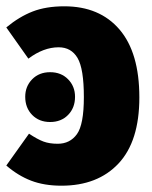

<svg xmlns="http://www.w3.org/2000/svg" viewBox="-29 -571 482 609"><path d="M413 -262Q413 -123 347 -52.5Q281 18 166 18Q111 18 69.5 2Q28 -14 -9 -46L63 -147Q90 -129 109 -122Q128 -115 154 -115Q193 -115 215 -145.5Q237 -176 237 -263Q237 -353 217 -387Q197 -421 157 -421Q109 -421 61 -385L-9 -484Q32 -518 74.5 -534.5Q117 -551 175 -551Q287 -551 350 -477.5Q413 -404 413 -262ZM209 -264Q209 -229 187 -206.5Q165 -184 130 -184Q95 -184 73 -206.5Q51 -229 51 -264Q51 -297 73 -319.5Q95 -342 130 -342Q165 -342 187 -319.5Q209 -297 209 -264Z"/></svg>

Font: Fira Sans Compressed ExtraBold
Style: Regular
Weight: 800
Width: 1
Designer: bBox Type GmbH & Carrois Corporate GbR & Edenspiekermann AG
Foundry: bBox Type GmbH & Carrois Corporate GbR & Edenspiekermann AG
Version: Version 4.301